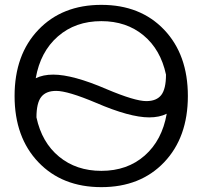

<svg xmlns="http://www.w3.org/2000/svg" viewBox="-20 -760 833 790"><path d="M138 -92.5Q40 -195 40 -365Q40 -535 138 -637.5Q236 -740 397 -740Q558 -740 655.5 -637.5Q753 -535 753 -365Q753 -195 655.5 -92.5Q558 10 397 10Q236 10 138 -92.5ZM130 -277Q152 -174 223 -115.5Q294 -57 397 -57Q504 -57 575.5 -120Q647 -183 666 -292Q636 -277 594 -277Q514 -277 375 -337Q259 -386 211 -386Q169 -386 149.5 -361Q130 -336 130 -277ZM127 -438Q157 -453 199 -453Q280 -453 419 -393Q535 -344 582 -344Q624 -344 643.5 -369Q663 -394 663 -453Q641 -556 570.5 -614.5Q500 -673 397 -673Q290 -673 218 -610Q146 -547 127 -438Z"/></svg>

Font: Mplus 1p
Style: Regular
Weight: 400
Version: Version 1.061